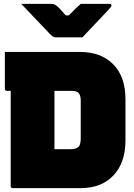

<svg xmlns="http://www.w3.org/2000/svg" viewBox="-20 -967 690 987"><path d="M625 -246Q625 -131 563.5 -65.5Q502 0 395 0H46Q35 0 35 -11V-500H16Q5 -500 5 -511V-700H391Q499 -700 562 -636.5Q625 -573 625 -456ZM260 -200H339Q372 -200 383.5 -211.5Q395 -223 395 -256V-451Q395 -478 383 -490Q373 -500 349 -500H260ZM404 -775H265Q258 -775 252.5 -778.5Q247 -782 235 -794Q228 -802 211 -819.5Q194 -837 172.5 -859.5Q151 -882 129 -905.5Q107 -929 89 -947H241Q252 -947 257.5 -945Q263 -943 270 -938Q277 -933 288 -921.5Q299 -910 318 -888H334Q355 -910 368.5 -923Q382 -936 395 -947H542Q553 -947 553 -939Q553 -935 550 -931Q547 -927 535 -914Q524 -902 506 -883Q488 -864 468 -843Q448 -822 431 -804Q414 -786 404 -775Z"/></svg>

Font: Recursive Sn Lnr St XBk
Style: Regular
Weight: 1000
Version: Version 1.079;hotconv 1.0.112;makeotfexe 2.5.65598; ttfautoh